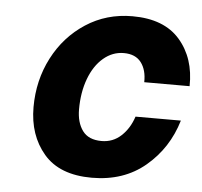

<svg xmlns="http://www.w3.org/2000/svg" viewBox="-44 -586 674 641"><g transform="rotate(5 292.5 -265.5)"><path d="M72 -209Q72 -299 111 -374.5Q150 -450 219 -495Q288 -540 375 -540Q481 -540 534 -479Q587 -418 585 -324H433Q434 -365 415 -390Q396 -415 357 -415Q319 -415 288.5 -389Q258 -363 241 -317.5Q224 -272 224 -215Q224 -171 244 -143.5Q264 -116 308 -116Q346 -116 373.5 -141.5Q401 -167 414 -207H566Q538 -113 465.5 -52Q393 9 286 9Q178 9 125 -53Q72 -115 72 -209Z"/></g></svg>

Font: Be Vietnam ExtraBold
Style: Italic
Weight: 800
Italic angle: -9.778°
Designer: Gabriel Lam
Foundry: TypeRant
Version: Version 3.000